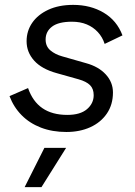

<svg xmlns="http://www.w3.org/2000/svg" viewBox="-20 -530 552 787"><path d="M252 11Q194 11 147.5 -7Q101 -25 68.5 -58Q36 -91 19 -136L95 -169Q114 -114 154 -86.5Q194 -59 256 -59Q309 -59 336.5 -82.5Q364 -106 364 -140Q364 -166 349 -181Q334 -196 302 -205L213 -230Q151 -247 120 -281.5Q89 -316 89 -361Q89 -403 112 -436.5Q135 -470 178 -490Q221 -510 280 -510Q351 -510 405 -478Q459 -446 482 -385L409 -350Q400 -378 381 -398.5Q362 -419 335.5 -430Q309 -441 275 -441Q220 -441 193.5 -421Q167 -401 167 -368Q167 -340 186.5 -323.5Q206 -307 235 -299L333 -271Q384 -257 413.5 -225Q443 -193 443 -151Q443 -101 418 -64.5Q393 -28 350 -8.5Q307 11 252 11ZM251 76 150 237H81L162 76Z"/></svg>

Font: Work Sans
Style: Italic
Weight: 400
Italic angle: -13°
Designer: Wei Huang
Foundry: Wei Huang
Version: Version 2.012